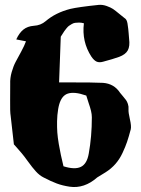

<svg xmlns="http://www.w3.org/2000/svg" viewBox="-20 -796 581 790"><path d="M37.1 -202.1Q41.5 -196.8 52.5 -184.8Q63.5 -172.9 68.8 -166Q78.1 -155.3 95.5 -131.1Q112.8 -106.9 127.7 -90.6Q142.6 -74.2 159.2 -65.9Q189.9 -49.8 213.6 -41Q237.3 -32.2 266.8 -27.8Q296.4 -23.4 325 -33Q353.5 -42.5 379.9 -65.9Q380.9 -66.9 414.1 -86.9Q437.5 -101.6 454.8 -121.3Q472.2 -141.1 484.1 -166.7Q496.1 -192.4 502.9 -212.6Q509.8 -232.9 518.1 -264.2Q521 -277.3 514.4 -305.7Q507.8 -334 508.8 -346.2Q509.8 -357.9 506.3 -368.2Q502.9 -378.4 498.5 -384.3Q494.1 -390.1 486.1 -399.7Q478 -409.2 474.1 -414.1Q449.7 -451.7 403.8 -455.1Q371.1 -457 255.9 -457H223.1Q224.1 -488.8 226.6 -551Q229 -613.3 230 -645Q231.4 -647.5 237.1 -656.2Q242.7 -665 244.9 -668.2Q247.1 -671.4 253.2 -679Q259.3 -686.5 263.4 -689.5Q267.6 -692.4 274.9 -696.8Q282.2 -701.2 289.1 -702.1Q295.9 -703.1 305.4 -703.1Q314.9 -703.1 325.2 -700.2Q315.9 -624.5 356 -563Q366.7 -547.4 377.4 -542.5Q388.2 -537.6 403.8 -542Q444.3 -552.7 470.2 -562Q496.6 -571.8 505.9 -588.9Q515.1 -606 511.2 -636.2Q510.7 -640.6 509.3 -659.9Q507.8 -679.2 505.9 -689.9Q503.9 -710.9 497.1 -717.8Q491.2 -722.2 472.7 -737.5Q454.1 -752.9 445.1 -759Q436 -765.1 419.2 -771.2Q402.3 -777.3 386.2 -775.9Q301.8 -767.1 269 -759.3Q208.5 -743.7 168 -709Q147.5 -691.4 119.1 -689.9Q93.3 -688 76.2 -674.3Q59.1 -660.6 46.9 -633.8Q77.6 -627.9 86.9 -626Q80.6 -608.4 67.4 -584Q54.2 -559.6 44.7 -542Q35.2 -524.4 28.1 -499.5Q21 -474.6 22 -450.2Q22.5 -434.6 21.7 -384.8Q21 -335 23.9 -318.8Q28.8 -277.8 37.1 -202.1ZM335 -402.8Q337.9 -391.6 344.5 -372.8Q351.1 -354 354.5 -339.8Q357.9 -325.7 357.9 -313Q357.9 -234.4 345.2 -164.1Q337.9 -121.6 312.7 -109.4Q287.6 -97.2 241.2 -111.8Q234.4 -140.1 230.5 -158.2Q226.6 -176.3 221.9 -203.4Q217.3 -230.5 215.8 -251.2Q214.4 -272 214.8 -297.4Q215.3 -322.8 219.2 -346.2Q226.1 -389.6 247.1 -404.8Q268.1 -419.9 310.1 -410.2Q321.8 -407.2 335 -402.8Z"/></svg>

Font: Sonetni venez
Style: Regular
Weight: 400
Designer: Alja Herlah
Foundry: Type Salon
Version: Version 1.000;hotconv 1.0.109;makeotfexe 2.5.65596